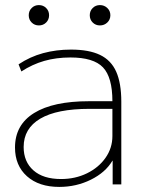

<svg xmlns="http://www.w3.org/2000/svg" viewBox="-20 -725 573 755"><path d="M213 10Q133 10 86 -32Q39 -74 39 -145Q39 -234 114 -280.5Q189 -327 330 -327H422Q422 -421 385 -460Q348 -499 257 -499Q201 -499 154 -485.5Q107 -472 64 -444L53 -472Q98 -502 149.5 -516Q201 -530 259 -530Q330 -530 373.5 -509Q417 -488 437 -443Q457 -398 457 -325V0H423V-93H422Q395 -47 337.5 -18.5Q280 10 213 10ZM220 -21Q276 -21 322 -43.5Q368 -66 395 -104.5Q422 -143 422 -190V-297H332Q204 -297 138.5 -258.5Q73 -220 73 -147Q73 -89 111.5 -55Q150 -21 220 -21ZM133 -625Q116 -625 104.5 -636.5Q93 -648 93 -665Q93 -682 104.5 -693.5Q116 -705 133 -705Q150 -705 161.5 -693.5Q173 -682 173 -665Q173 -648 161.5 -636.5Q150 -625 133 -625ZM373 -625Q356 -625 344.5 -636.5Q333 -648 333 -665Q333 -682 344.5 -693.5Q356 -705 373 -705Q390 -705 402 -693.5Q414 -682 414 -665Q414 -648 402 -636.5Q390 -625 373 -625Z"/></svg>

Font: M PLUS 2 ExtraLight
Style: Regular
Weight: 250
Designer: Coji Morishita
Foundry: UNDERFOREST DESIGN
Version: Version 1.001